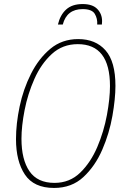

<svg xmlns="http://www.w3.org/2000/svg" viewBox="-20 -918 620 948"><path d="M247 10Q334 10 392 -44Q450 -98 485 -179Q520 -260 535 -345.5Q550 -431 550 -494Q550 -614 501 -669.5Q452 -725 366 -725Q286 -725 228.5 -677Q171 -629 133 -553.5Q95 -478 77 -392.5Q59 -307 59 -231Q59 -122 103 -56Q147 10 247 10ZM249 -15Q165 -15 125.5 -72.5Q86 -130 86 -233Q86 -295 101.5 -374.5Q117 -454 150 -528.5Q183 -603 236 -651.5Q289 -700 364 -700Q523 -700 523 -493Q523 -432 508 -350.5Q493 -269 460.5 -192.5Q428 -116 376 -65.5Q324 -15 249 -15ZM266 -797H290Q310 -873 388 -873Q434 -873 448 -849.5Q462 -826 460 -797H483Q483 -800 483.5 -804.5Q484 -809 484 -814Q484 -849 460.5 -873.5Q437 -898 388 -898Q336 -898 306.5 -871Q277 -844 266 -797Z"/></svg>

Font: Noto Sans UI SemiCondensed Thin
Style: Italic
Weight: 250
Width: 4
Italic angle: -12°
Designer: Monotype Design Team
Foundry: Monotype Imaging Inc.
Version: Version 1.901